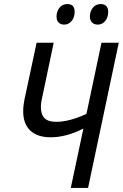

<svg xmlns="http://www.w3.org/2000/svg" viewBox="-20 -924 604 944"><path d="M390 -292Q306 -249 229 -249Q164 -249 129 -282Q94 -315 94 -377Q94 -409 104 -452L160 -714H244L190 -457Q181 -420 181 -397Q181 -361 199 -343Q217 -325 256 -325Q321 -325 405 -364L479 -714H564L413 0H328ZM258 -843Q258 -868 272.5 -886Q287 -904 311 -904Q347 -904 347 -866Q347 -838 332 -820.5Q317 -803 296 -803Q278 -803 268 -813.5Q258 -824 258 -843ZM422 -843Q422 -868 436.5 -886Q451 -904 475 -904Q493 -904 502.5 -894Q512 -884 512 -866Q512 -838 497 -820.5Q482 -803 461 -803Q443 -803 432.5 -813.5Q422 -824 422 -843Z"/></svg>

Font: Noto Sans UI Narrow
Style: Italic
Weight: 400
Width: 4
Italic angle: -12°
Designer: Monotype Design Team
Foundry: Monotype Imaging Inc.
Version: Version 1.001